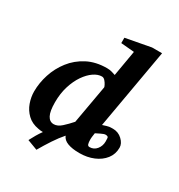

<svg xmlns="http://www.w3.org/2000/svg" viewBox="-198 -870 1050 1125"><g transform="rotate(30 327.0 -308.0)"><path d="M214.8 121.1 146 95.2Q157.2 73.2 169.4 52.5Q181.6 31.7 195.8 12.2Q176.8 12.2 163.1 8.8Q117.2 1 88.1 -26.9Q59.1 -54.7 45.7 -92.5Q32.2 -130.4 32.2 -168.9Q32.2 -226.1 51 -284.4Q69.8 -342.8 107.7 -391.6Q145.5 -440.4 202.4 -470.2Q259.3 -500 335 -500Q353.5 -500 368.4 -495.6Q383.3 -491.2 393.1 -487.8L422.9 -661.1L333 -668.9V-705.1L502 -736.8H569.8L475.1 -196.8Q492.2 -202.1 500.2 -204.8Q508.3 -207.5 516.6 -208.7Q524.9 -210 542 -210Q578.6 -210 604.7 -185.3Q630.9 -160.6 630.9 -132.8Q630.9 -88.9 605.5 -56.4Q580.1 -23.9 537.4 -5.9Q494.6 12.2 441.9 12.2Q393.1 12.2 362.3 0.5Q331.5 -11.2 321.8 -36.1Q294.4 -4.9 267.6 35.6Q240.7 76.2 214.8 121.1ZM227.1 -59.1Q252.9 -59.1 278.8 -82.5Q304.7 -106 330.1 -134.8L376 -394Q376.5 -396.5 370.6 -408.4Q364.7 -420.4 355 -431.6Q345.2 -442.9 333 -442.9Q306.6 -442.9 278.3 -423.6Q250 -404.3 225.3 -368.7Q200.7 -333 185.3 -283.7Q169.9 -234.4 169.9 -174.8Q169.9 -114.3 184.6 -86.7Q199.2 -59.1 227.1 -59.1ZM476.1 -47.9Q505.4 -47.9 523.7 -70.6Q542 -93.3 542 -124Q542 -136.2 541 -147.2Q540 -158.2 522 -158.2Q512.2 -158.2 492.4 -148.4Q472.7 -138.7 462.9 -133.8Q460 -116.7 459 -106Q458 -95.2 458 -91.8Q458 -68.8 461.7 -58.3Q465.3 -47.9 476.1 -47.9Z"/></g></svg>

Font: Charis
Style: Bold Italic
Weight: 700
Italic angle: -11°
Designer: Walt Agee, Miriam Martin, Annie Olsen, Victor Gaultney, Lorna Priest, Alan Ward, Bob Hallissy, Martin Hosken, Sharon Cor
Foundry: SIL Global
Version: Version 7.000